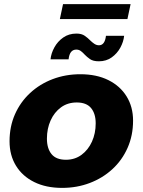

<svg xmlns="http://www.w3.org/2000/svg" viewBox="-20 -903 694 935"><path d="M282.5 12Q204 12 146.5 -16.5Q89 -45 57.8 -96Q26.5 -147 26.5 -215Q26.5 -287 53 -346.8Q79.5 -406.5 126.8 -450.2Q174 -494 236.8 -517.8Q299.5 -541.5 371.5 -541.5Q450 -541.5 507.5 -513Q565 -484.5 596.5 -433.5Q628 -382.5 628 -315.5Q628 -243 601.2 -182.8Q574.5 -122.5 527 -79Q479.5 -35.5 417 -11.8Q354.5 12 282.5 12ZM301 -125Q344.5 -125 377 -149Q409.5 -173 427.8 -213.2Q446 -253.5 446 -302.5Q446 -349.5 423.5 -376.8Q401 -404 353.5 -404Q309.5 -404 277 -380.2Q244.5 -356.5 226.5 -316.5Q208.5 -276.5 208.5 -228Q208.5 -180 231 -152.5Q253.5 -125 301 -125ZM584.5 -728.5Q581.5 -699.5 566 -671Q550.5 -642.5 524 -623.5Q497.5 -604.5 461.5 -604.5Q433.5 -604.5 418.2 -615.2Q403 -626 393.5 -636Q383.5 -647 374 -654.2Q364.5 -661.5 351.5 -661.5Q319 -661.5 314 -614H226Q229 -643.5 244.8 -672.2Q260.5 -701 287.8 -720.2Q315 -739.5 352.5 -739.5Q377.5 -739.5 393 -728.5Q408.5 -717.5 418.5 -707Q428.5 -697 439.2 -689.8Q450 -682.5 462 -682.5Q490.5 -682.5 496 -728.5ZM271.5 -810 287 -883H616L600.5 -810Z"/></svg>

Font: Epilogue ExtraBold
Style: Italic
Weight: 800
Italic angle: -12°
Designer: Tyler Finck
Foundry: Etcetera Type Co
Version: Version 2.111; ttfautohint (v1.8.3)